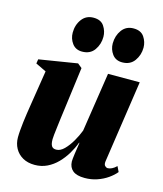

<svg xmlns="http://www.w3.org/2000/svg" viewBox="-115 -847 800 945"><g transform="rotate(15 285.0 -374.5)"><path d="M150.5 12.5Q115 12.5 89.5 -2Q64 -16.5 50.2 -41.5Q36.5 -66.5 36.5 -97.5Q36.5 -113.5 38.2 -133.5Q40 -153.5 42.5 -175.8Q45 -198 48.5 -220.2Q52 -242.5 55 -262.5L84 -446L30 -472L33.5 -494L228.5 -525.5L250.5 -507.5L221.5 -286Q218.5 -265 215.5 -241Q212.5 -217 209.8 -194.8Q207 -172.5 205.2 -156Q203.5 -139.5 203.5 -132.5Q203.5 -118 206 -108.2Q208.5 -98.5 215 -93Q221.5 -87.5 234 -87.5Q254.5 -87.5 274.2 -107.2Q294 -127 310.8 -156Q327.5 -185 338 -212.5L384 -514H545.5L483.5 -94.5Q481.5 -78.5 488.2 -71.8Q495 -65 502.5 -65Q512 -65 523.5 -70.5Q535 -76 546.5 -87.5L559.5 -60.5Q545 -42.5 521.5 -26Q498 -9.5 468.2 0.8Q438.5 11 405 11Q364 11 344.2 -5.2Q324.5 -21.5 323.5 -51Q323.5 -56.5 324.5 -67.2Q325.5 -78 327.5 -91.5Q329.5 -105 331.8 -120.2Q334 -135.5 336 -149.5H334Q323 -120 305.8 -91.2Q288.5 -62.5 265.5 -39Q242.5 -15.5 213.8 -1.5Q185 12.5 150.5 12.5ZM231.5 -586.5Q199 -586.5 181.2 -610.5Q163.5 -634.5 163.5 -665Q163.5 -704.5 185 -733.5Q206.5 -762.5 244.5 -762.5Q282 -762.5 298.5 -737.5Q315 -712.5 315 -683.5Q315 -646 294 -616.2Q273 -586.5 231.5 -586.5ZM436 -586.5Q403 -586.5 385.2 -610.5Q367.5 -634.5 367.5 -665Q368 -704.5 389.2 -733.5Q410.5 -762.5 448.5 -762.5Q486 -762.5 502.8 -737.5Q519.5 -712.5 519.5 -683.5Q519.5 -646 498.2 -616.2Q477 -586.5 436 -586.5Z"/></g></svg>

Font: Merriweather 120pt Black
Style: Italic
Weight: 900
Italic angle: -7.8°
Version: Version 2.101